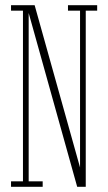

<svg xmlns="http://www.w3.org/2000/svg" viewBox="-20 -720 416 740"><path d="M22.5 0V-21H68.5V-679H22.5V-700H113.5L288.5 -74.5V-679H242V-700H354.5V-679H310.5V0H277.5L90.5 -670V-21H144.5V0Z"/></svg>

Font: Imbue 50pt Thin
Style: Regular
Weight: 100
Designer: Tyler Finck
Foundry: Etcetera Type Company
Version: Version 1.102; ttfautohint (v1.8.3)